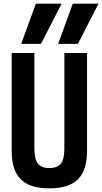

<svg xmlns="http://www.w3.org/2000/svg" viewBox="-20 -1020 559 1050"><path d="M406 -780H298L378 -1000H519ZM204 -780H96L176 -1000H317ZM250 10Q143 10 93.5 -39.5Q44 -89 44 -195V-730H168V-208Q168 -150 187 -125.5Q206 -101 250 -101Q294 -101 313 -125.5Q332 -150 332 -208V-730H456V-195Q456 -89 406.5 -39.5Q357 10 250 10Z"/></svg>

Font: M PLUS Code Latin SemiBold
Style: Regular
Weight: 600
Designer: Coji Morishita
Foundry: UNDERFOREST DESIGN
Version: Version 1.002; ttfautohint (v1.8.3)